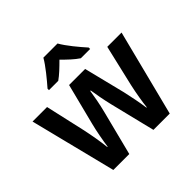

<svg xmlns="http://www.w3.org/2000/svg" viewBox="-187 -954 1141 1141"><g transform="rotate(-45 384.0 -383.0)"><path d="M443 -766H324C300 -723 246 -658 211 -618V-606H289C319 -627 349 -656 383 -690C416 -657 447 -627 479 -606H557V-618C521 -658 468 -721 443 -766ZM413 -285 483 0H620L758 -543H638L577 -282C565 -228 554 -163 550 -123H547C541 -172 527 -236 517 -282L452 -543H317L251 -283C239 -237 226 -166 220 -122H217C212 -172 200 -240 188 -295L132 -543H10L146 0H280L352 -283C365 -333 376 -394 381 -429H385C390 -395 401 -334 413 -285Z"/></g></svg>

Font: Noto Sans Myanmar UI SemiCondensed SemiBold
Style: Regular
Weight: 600
Width: 4
Designer: Monotype Design Team
Foundry: Monotype Imaging Inc.
Version: Version 2.103